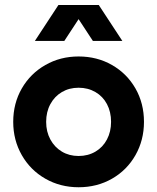

<svg xmlns="http://www.w3.org/2000/svg" viewBox="-20 -747 639 780"><path d="M33.7 -252Q33.7 -327.1 68.6 -387.7Q103.5 -448.2 164.3 -482.9Q225 -517.6 299.3 -517.6Q374.4 -517.6 435 -482.9Q495.6 -448.2 530.3 -387.7Q564.9 -327.1 564.9 -252Q564.9 -177.7 530.3 -116.7Q495.6 -55.7 435 -21Q374.4 13.7 299.3 13.7Q225 13.7 164.3 -21Q103.5 -55.7 68.6 -116.7Q33.7 -177.7 33.7 -252ZM431.2 -252Q431.2 -292.5 414.6 -324Q397.9 -355.5 367.7 -373Q337.4 -390.6 299.3 -390.6Q261.2 -390.6 231.4 -373Q201.7 -355.5 184.6 -324Q167.5 -292.5 167.5 -252Q167.5 -211.9 184.6 -180.4Q201.7 -148.9 231.4 -131.1Q261.1 -113.3 299.3 -113.3Q337.4 -113.3 367.7 -131Q397.9 -148.8 414.5 -180.4Q431.2 -211.9 431.2 -252ZM217.3 -726.6H336.9L241.2 -580.6H121.6ZM261.7 -726.6H381.3L477.1 -580.6H357.4Z"/></svg>

Font: Wanted Sans Variable
Style: Regular
Weight: 400
Designer: Original Design by Kil Hyung-jin and Kang Hanbin, Wanted Lab, Inc; Hangeul from Source Han Sans by Jang Soo-young and Ka
Foundry: Wanted Lab, Inc.
Version: Version 1.003;Glyphs 3.2 (3227)